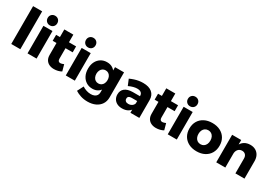

<svg xmlns="http://www.w3.org/2000/svg" viewBox="40 -1924 4618 3260"><g transform="rotate(30 2349.0 -293.5)"><path d="M72.9 -742H250.7V0H72.9Z M391.9 -540.1H569.3V0H391.9ZM480.9 -788.3Q521.9 -788.3 548.3 -761.9Q574.7 -735.4 574.7 -694.4Q574.7 -653.9 548.3 -627.2Q521.9 -600.6 480.9 -600.6Q440.3 -600.6 413.6 -627.2Q387 -653.9 387 -694.4Q387 -735.4 413.6 -761.9Q440.3 -788.3 480.9 -788.3Z M906.7 -192Q906.7 -161 920 -147.2Q933.3 -133.4 956.3 -134Q969.7 -134 986.6 -138.9Q1003.6 -143.7 1022.6 -152.3L1056.7 -28.7Q1028 -11.4 989.6 -1.8Q951.1 7.9 911.4 7.9Q858.9 7.9 817.7 -11.6Q776.6 -31.1 753.2 -69.7Q729.9 -108.3 729.9 -164V-664.4H906.7ZM654.9 -514.9H1047.1V-398.6H654.9Z M1141.9 -540.1H1319.3V0H1141.9ZM1230.9 -788.3Q1271.9 -788.3 1298.3 -761.9Q1324.7 -735.4 1324.7 -694.4Q1324.7 -653.9 1298.3 -627.2Q1271.9 -600.6 1230.9 -600.6Q1190.3 -600.6 1163.6 -627.2Q1137 -653.9 1137 -694.4Q1137 -735.4 1163.6 -761.9Q1190.3 -788.3 1230.9 -788.3Z M1972.6 -48.4Q1972.6 28 1935.7 84Q1898.9 140 1833.1 170.5Q1767.4 201 1679.4 201Q1607.7 201 1545.3 180.8Q1482.9 160.6 1437.3 130.4L1498.9 10.3Q1535.7 34.9 1578.9 48.9Q1622 63 1665.9 63Q1706.6 63 1735.8 49.8Q1765 36.6 1780.4 12.7Q1795.7 -11.1 1795.7 -43.7V-540.1H1972.6ZM1638 -546.4Q1705.1 -546.9 1752.4 -515.5Q1799.6 -484.1 1824.4 -426.6Q1849.3 -369 1848.9 -289.6Q1849.3 -209.6 1824.9 -151.2Q1800.6 -92.9 1754.4 -61.2Q1708.1 -29.6 1642 -29.6Q1574.6 -29.6 1522.3 -62.1Q1470 -94.6 1440.3 -153.4Q1410.6 -212.3 1410.6 -290.6Q1410.6 -367.9 1439.5 -424.9Q1468.4 -482 1519.9 -514.2Q1571.4 -546.4 1638 -546.4ZM1686.7 -414.4Q1654.3 -414.4 1629.6 -398.4Q1604.9 -382.3 1591.1 -353.1Q1577.3 -324 1576.9 -285.9Q1577.3 -248.3 1591.1 -219.1Q1604.9 -190 1629.4 -173.9Q1653.9 -157.9 1686.7 -157.9Q1719.1 -157.9 1743.6 -173.9Q1768.1 -190 1781.9 -219.1Q1795.7 -248.3 1795.7 -285.9Q1795.7 -324.4 1781.9 -353.4Q1768.1 -382.3 1743.6 -398.4Q1719.1 -414.4 1686.7 -414.4Z M2302.6 -230.1Q2265.4 -230.1 2246.7 -216.6Q2228 -203 2228 -173.7Q2228 -145.3 2247.2 -128.4Q2266.4 -111.6 2300.7 -111.6Q2327.7 -111.6 2350.3 -120.9Q2372.9 -130.1 2388.3 -146.5Q2403.7 -162.9 2409.3 -184L2433.6 -104.7Q2412 -50.4 2364.1 -21.3Q2316.3 7.9 2245.9 7.9Q2188.3 7.9 2146.9 -13.9Q2105.4 -35.6 2083.3 -73.6Q2061.1 -111.7 2061.1 -161.1Q2061.1 -238.3 2114.5 -281Q2167.9 -323.7 2268.4 -324.7H2426.1V-230.1ZM2408.9 -331.3Q2408.9 -370.1 2382.9 -392Q2356.9 -413.9 2305.9 -413.9Q2271.9 -413.9 2229.8 -402.7Q2187.7 -391.6 2143.7 -370.3L2095 -487.7Q2137.7 -507.3 2178.4 -520.6Q2219.1 -533.9 2260.9 -540.7Q2302.7 -547.6 2347.4 -547.6Q2459.6 -547.6 2521.4 -496.1Q2583.1 -444.6 2583.6 -351.9L2584 0H2409.3Z M2905.7 -192Q2905.7 -161 2919 -147.2Q2932.3 -133.4 2955.3 -134Q2968.7 -134 2985.6 -138.9Q3002.6 -143.7 3021.6 -152.3L3055.7 -28.7Q3027 -11.4 2988.6 -1.8Q2950.1 7.9 2910.4 7.9Q2857.9 7.9 2816.7 -11.6Q2775.6 -31.1 2752.2 -69.7Q2728.9 -108.3 2728.9 -164V-664.4H2905.7ZM2653.9 -514.9H3046.1V-398.6H2653.9Z M3140.9 -540.1H3318.3V0H3140.9ZM3229.9 -788.3Q3270.9 -788.3 3297.3 -761.9Q3323.7 -735.4 3323.7 -694.4Q3323.7 -653.9 3297.3 -627.2Q3270.9 -600.6 3229.9 -600.6Q3189.3 -600.6 3162.6 -627.2Q3136 -653.9 3136 -694.4Q3136 -735.4 3162.6 -761.9Q3189.3 -788.3 3229.9 -788.3Z M3705.3 -546.4Q3794.1 -546.4 3860.6 -512.1Q3927.1 -477.9 3963.9 -415.9Q4000.6 -354 4000.6 -270.6Q4000.6 -187.7 3963.9 -125.3Q3927.1 -62.9 3860.6 -28.3Q3794.1 6.3 3705.3 6.3Q3616.4 6.3 3549.7 -28.3Q3483 -62.9 3446.3 -125.3Q3409.6 -187.7 3409.6 -270.6Q3409.6 -354 3446.3 -415.9Q3483 -477.9 3549.7 -512.1Q3616.4 -546.4 3705.3 -546.4ZM3705.3 -404.9Q3670.4 -404.9 3644 -387.8Q3617.6 -370.7 3603.1 -339.9Q3588.6 -309 3588.6 -268.4Q3588.6 -227.4 3603.1 -196.6Q3617.6 -165.7 3644 -148.6Q3670.4 -131.6 3705.3 -131.6Q3740.1 -131.6 3766.4 -148.6Q3792.6 -165.7 3807.1 -196.6Q3821.6 -227.4 3821.6 -268.4Q3821.6 -309 3807.1 -339.9Q3792.6 -370.7 3766.4 -387.8Q3740.1 -404.9 3705.3 -404.9Z M4467.6 -290.9Q4467.6 -337.4 4442.7 -364.1Q4417.9 -390.7 4375.6 -390.7Q4326.3 -390.3 4297.8 -355.6Q4269.3 -320.9 4269.3 -266.7H4227Q4227 -358.9 4253.9 -421.4Q4280.7 -484 4330.5 -515.8Q4380.3 -547.6 4448.6 -547.6Q4508.3 -547.6 4552.5 -522.3Q4596.7 -497 4621.1 -450.6Q4645.4 -404.3 4645.4 -340.9V0H4467.6ZM4091.9 -540.1H4269.7V0H4091.9Z"/></g></svg>

Font: Alexandria
Style: Regular
Weight: 400
Designer: Mohamed Gaber
Foundry: Kief Type Foundry
Version: Version 5.100